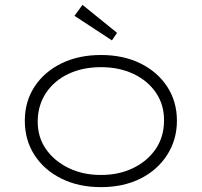

<svg xmlns="http://www.w3.org/2000/svg" viewBox="-20 -759 829 789"><path d="M395 10Q303 10 232.5 -25Q162 -60 122 -121.5Q82 -183 82 -263Q82 -342 122 -403Q162 -464 232.5 -498.5Q303 -533 395 -533Q487 -533 557 -498.5Q627 -464 667 -403Q707 -342 707 -263Q707 -185 667 -122.5Q627 -60 557 -25Q487 10 395 10ZM395 -40Q469 -40 527.5 -68.5Q586 -97 620 -147Q654 -197 654 -263Q655 -327 621.5 -377Q588 -427 529 -455Q470 -483 395 -483Q319 -483 260.5 -455Q202 -427 169 -377Q136 -327 135 -263Q134 -197 168 -147.5Q202 -98 261 -69Q320 -40 395 -40ZM440 -593 286 -694 319 -739 461 -624Z"/></svg>

Font: Lexend Giga ExtraLight
Style: Regular
Weight: 250
Version: Version 1.007